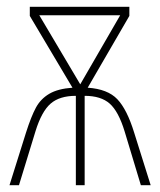

<svg xmlns="http://www.w3.org/2000/svg" viewBox="-20 -547 472 567"><path d="M362 -500 239 -288Q298 -284 326.5 -254Q355 -224 376 -156L425 0H396L348 -159Q330 -218 304 -241Q278 -264 230 -264V0H204V-264Q156 -264 129.5 -241Q103 -218 85 -160L36 0H8L57 -156Q72 -203 86 -229Q100 -255 125.5 -270Q151 -285 194 -288L68 -500V-527H362ZM96 -502 217 -298 335 -502Z"/></svg>

Font: Noto Sans Display Thin Cond
Style: Regular
Weight: 250
Width: 3
Designer: Monotype Design team
Foundry: Monotype Imaging Inc.
Version: Version 1.000